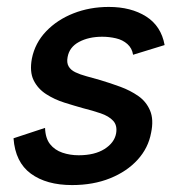

<svg xmlns="http://www.w3.org/2000/svg" viewBox="-20 -527 520 554"><path d="M110 -158Q111 -128 124.5 -111Q138 -94 160 -86.5Q182 -79 207 -79Q253 -79 281.5 -97Q310 -115 315 -142Q319 -165 306.5 -178.5Q294 -192 270.5 -200Q247 -208 219 -215Q194 -222 165.5 -231Q137 -240 113 -255.5Q89 -271 77 -295.5Q65 -320 72 -358Q81 -403 113 -436.5Q145 -470 192 -488.5Q239 -507 294 -507Q358 -507 401.5 -479.5Q445 -452 455 -397L364 -369Q361 -388 347.5 -400Q334 -412 314.5 -416.5Q295 -421 275 -421Q236 -421 208 -406Q180 -391 175 -362Q172 -346 178 -335.5Q184 -325 197.5 -318.5Q211 -312 229.5 -307Q248 -302 269 -296Q299 -287 327.5 -276.5Q356 -266 379 -250Q402 -234 413 -208Q424 -182 416 -144Q408 -100 377 -66Q346 -32 297.5 -12.5Q249 7 188 7Q114 7 69 -26Q24 -59 19 -128Z"/></svg>

Font: Albert Sans Medium
Style: Italic
Weight: 500
Italic angle: -11.25°
Designer: Andreas Rasmussen
Foundry: a.Foundry
Version: Version 1.025